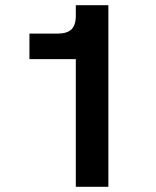

<svg xmlns="http://www.w3.org/2000/svg" viewBox="-20 -717 600 737"><path d="M271 -490H93V-588H201Q237 -588 254 -604Q271 -620 271 -657V-697H396V0H271Z"/></svg>

Font: Hanken Grotesk
Style: Bold
Weight: 700
Designer: Alfredo Marco Pradil
Foundry: Hanken Design Co.
Version: Version 3.014